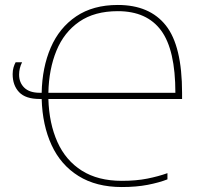

<svg xmlns="http://www.w3.org/2000/svg" viewBox="-20 -744 809 774"><path d="M455 -724Q583 -724 648.5 -641.5Q714 -559 714 -369V-345H175Q178 -246 211.5 -171.5Q245 -97 310 -56Q375 -15 471 -15Q529 -15 574 -24Q619 -33 655 -46V-21Q622 -8 576 1Q530 10 471 10Q368 10 296.5 -34.5Q225 -79 188 -159Q151 -239 148 -345H140Q83 -345 57 -372.5Q31 -400 31 -445Q31 -460 34.5 -472Q38 -484 43 -493H69Q57 -469 57 -443Q57 -411 78 -390.5Q99 -370 140 -370H148Q150 -472 184.5 -552Q219 -632 287 -678Q355 -724 455 -724ZM455 -699Q361 -699 299.5 -656.5Q238 -614 207.5 -539.5Q177 -465 175 -370H687Q687 -543 629.5 -621Q572 -699 455 -699Z"/></svg>

Font: Noto Sans Thin
Style: Regular
Weight: 100
Designer: Monotype Design Team
Foundry: Monotype Imaging Inc.
Version: Version 2.007